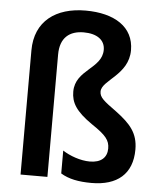

<svg xmlns="http://www.w3.org/2000/svg" viewBox="-54 -812 723 869"><g transform="rotate(5 307.0 -377.5)"><path d="M520 -604C520 -710 431 -765 300 -765C166 -765 71 -698 71 -564V0H193V-556C193 -633 236 -666 300 -666C360 -666 397 -640 397 -595C397 -509 276 -495 276 -395C276 -345 298 -307 373 -255C439 -211 456 -189 456 -152C456 -111 429 -86 378 -86C335 -86 286 -104 254 -125V-21C290 1 335 10 394 10C510 10 579 -46 579 -158C579 -232 544 -272 477 -322C419 -364 399 -379 399 -406C399 -458 520 -491 520 -604Z"/></g></svg>

Font: Noto Sans Lao Looped SemiCondensed SemiBold
Style: Regular
Weight: 600
Width: 4
Designer: Mark Frömberg, Ben Mitchell
Foundry: The Fontpad Ltd
Version: Version 1.002